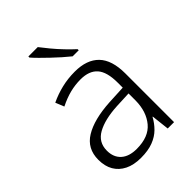

<svg xmlns="http://www.w3.org/2000/svg" viewBox="-224 -870 984 984"><g transform="rotate(-45 267.5 -378.0)"><path d="M279 -543Q366 -543 411 -496.5Q456 -450 456 -353V0H410L399 -97H397Q381 -67 356.5 -42.5Q332 -18 295.5 -4Q259 10 207 10Q155 10 119 -8Q83 -26 64 -58.5Q45 -91 45 -138Q45 -219 110.5 -259Q176 -299 294 -306L395 -311V-347Q395 -425 364.5 -459.5Q334 -494 272 -494Q233 -494 195 -484.5Q157 -475 115 -454L96 -501Q138 -521 183.5 -532Q229 -543 279 -543ZM306 -265Q215 -260 162 -230.5Q109 -201 109 -140Q109 -92 139 -65Q169 -38 224 -38Q311 -38 352.5 -88Q394 -138 395 -217V-269ZM234 -766Q250 -745 273.5 -716.5Q297 -688 323.5 -660.5Q350 -633 371 -614V-606H327Q307 -622 285 -641.5Q263 -661 241 -682Q219 -703 199.5 -722.5Q180 -742 166 -758V-766Z"/></g></svg>

Font: Noto Sans Hebrew Thin Light
Style: Regular
Weight: 300
Version: Version 3.001